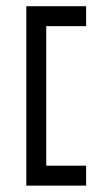

<svg xmlns="http://www.w3.org/2000/svg" viewBox="-20 -582 352 602"><path d="M62.5 -562.5H250V-500H125V-62.5H250V0H62.5Z"/></svg>

Font: Pixel Operator SC
Style: Regular
Weight: 400
Designer: Jayvee Enaguas (GrandChaos9000)
Foundry: The Grandoplex Project
Version: Version 1.4.1 (September 5, 2015)